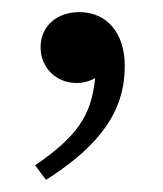

<svg xmlns="http://www.w3.org/2000/svg" viewBox="-20 -127 269 317"><path d="M56 170C147 112 186 55 186 -18C186 -73 156 -107 111 -107C74 -107 47 -84 47 -49C47 -15 73 10 106 10C118 10 128 7 137 2C131 65 106 99 38 146Z"/></svg>

Font: Hedvig Letters Serif 24pt
Style: Regular
Weight: 400
Designer: Alexander Örn & Tor Weibull
Foundry: Kanon Foundry
Version: Version 1.000